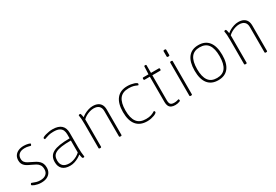

<svg xmlns="http://www.w3.org/2000/svg" viewBox="46 -1612 3642 2534"><g transform="rotate(-30 1866.5 -345.0)"><path d="M194 9Q165 9 140.5 4Q116 -1 97.5 -8Q79 -15 68.5 -22Q58 -29 58 -33Q58 -37 60.5 -42Q63 -47 66.5 -51.5Q70 -56 72 -56Q77 -56 93.5 -48.5Q110 -41 136.5 -33Q163 -25 197 -25Q253 -25 284 -51.5Q315 -78 315 -124Q315 -167 298.5 -191.5Q282 -216 255 -231.5Q228 -247 196 -261Q174 -271 152 -282Q130 -293 112 -308.5Q94 -324 83.5 -345.5Q73 -367 73 -397Q73 -439 92.5 -468.5Q112 -498 147.5 -514Q183 -530 232 -530Q250 -530 267 -527.5Q284 -525 297.5 -521.5Q311 -518 319.5 -514Q328 -510 328 -506Q328 -503 325.5 -497Q323 -491 320 -486.5Q317 -482 314 -482Q310 -482 285 -489.5Q260 -497 226 -497Q171 -497 141 -471.5Q111 -446 111 -402Q111 -369 126.5 -349Q142 -329 167 -316Q192 -303 219 -290Q248 -277 272 -263Q296 -249 314.5 -231Q333 -213 343 -188.5Q353 -164 353 -129Q353 -86 333.5 -55Q314 -24 278.5 -7.5Q243 9 194 9Z M635 6Q558 6 518.5 -31.5Q479 -69 479 -139Q479 -185 497 -218Q515 -251 553.5 -271.5Q592 -292 654.5 -302Q717 -312 806 -312V-374Q806 -406 795 -433.5Q784 -461 753.5 -478Q723 -495 666 -495Q622 -495 591.5 -487.5Q561 -480 543.5 -472.5Q526 -465 521 -465Q519 -465 517 -467Q515 -469 513.5 -472.5Q512 -476 511 -479.5Q510 -483 510 -485Q510 -491 525 -499Q540 -507 564 -513.5Q588 -520 615 -524.5Q642 -529 667 -529Q713 -529 746.5 -518.5Q780 -508 801.5 -488Q823 -468 833.5 -439Q844 -410 844 -373V-150Q844 -106 846.5 -76.5Q849 -47 851.5 -31.5Q854 -16 854 -12Q854 -9 853 -6.5Q852 -4 850 -2.5Q848 -1 845 -0.5Q842 0 838 0Q830 0 825.5 -3.5Q821 -7 818 -20.5Q815 -34 809 -63Q793 -48 765 -32Q737 -16 703.5 -5Q670 6 635 6ZM641 -27Q669 -27 699 -36Q729 -45 757.5 -61Q786 -77 806 -97V-279Q720 -279 664 -271Q608 -263 575.5 -246Q543 -229 530 -203Q517 -177 517 -140Q517 -85 547.5 -56Q578 -27 641 -27Z M1088 2Q1080 2 1076 -1Q1072 -4 1072 -10V-373Q1072 -427 1069.5 -454.5Q1067 -482 1064.5 -494Q1062 -506 1062 -511Q1062 -514 1064 -516Q1066 -518 1069 -519.5Q1072 -521 1076 -521.5Q1080 -522 1083 -522Q1089 -522 1092 -518.5Q1095 -515 1098.5 -502Q1102 -489 1107 -460Q1123 -476 1151 -491.5Q1179 -507 1213 -518Q1247 -529 1281 -529Q1327 -529 1358 -513.5Q1389 -498 1405 -468.5Q1421 -439 1421 -395V-10Q1421 -4 1417 -1Q1413 2 1404 2H1400Q1391 2 1387 -1Q1383 -4 1383 -10V-395Q1383 -445 1355.5 -470.5Q1328 -496 1275 -496Q1248 -496 1217.5 -487Q1187 -478 1159 -462.5Q1131 -447 1110 -426V-10Q1110 -4 1106 -1Q1102 2 1094 2Z M1809 6Q1701 6 1645 -61.5Q1589 -129 1589 -259Q1589 -391 1645 -460Q1701 -529 1809 -529Q1837 -529 1862.5 -524.5Q1888 -520 1908 -513.5Q1928 -507 1940 -499Q1952 -491 1952 -485Q1952 -482 1950.5 -477Q1949 -472 1946.5 -468.5Q1944 -465 1941 -465Q1936 -465 1921.5 -472.5Q1907 -480 1880 -487.5Q1853 -495 1809 -495Q1715 -495 1671.5 -436.5Q1628 -378 1628 -261Q1628 -145 1671.5 -86.5Q1715 -28 1809 -28Q1856 -28 1885 -37.5Q1914 -47 1929.5 -57Q1945 -67 1950 -67Q1953 -67 1955.5 -63Q1958 -59 1959.5 -54.5Q1961 -50 1961 -47Q1961 -40 1948.5 -30.5Q1936 -21 1914.5 -13Q1893 -5 1866 0.5Q1839 6 1809 6Z M2236 6Q2201 6 2177.5 -5Q2154 -16 2142 -40Q2130 -64 2130 -101V-487H2050Q2038 -487 2038 -501V-509Q2038 -523 2050 -523H2130L2135 -638Q2135 -645 2138.5 -647.5Q2142 -650 2150 -650H2153Q2161 -650 2164.5 -647Q2168 -644 2168 -638V-523H2287Q2299 -523 2299 -509V-501Q2299 -487 2287 -487H2168V-107Q2168 -62 2184 -45Q2200 -28 2237 -28Q2268 -28 2284 -34Q2300 -40 2307 -40Q2309 -40 2311 -37.5Q2313 -35 2314 -31.5Q2315 -28 2315.5 -24.5Q2316 -21 2316 -18Q2316 -12 2303 -6.5Q2290 -1 2271.5 2.5Q2253 6 2236 6Z M2472 2Q2464 2 2460 -1Q2456 -4 2456 -10V-513Q2456 -519 2460 -522Q2464 -525 2472 -525H2478Q2486 -525 2490 -522Q2494 -519 2494 -513V-10Q2494 -4 2490 -1Q2486 2 2478 2ZM2475 -595Q2464 -595 2459.5 -598Q2455 -601 2455 -607V-687Q2455 -692 2459.5 -695.5Q2464 -699 2475 -699Q2486 -699 2490.5 -696Q2495 -693 2495 -687V-607Q2495 -602 2490.5 -598.5Q2486 -595 2475 -595Z M2892 6Q2789 6 2735 -61.5Q2681 -129 2681 -259Q2681 -391 2734.5 -460Q2788 -529 2891 -529Q2994 -529 3048 -460Q3102 -391 3102 -259Q3102 -129 3048.5 -61.5Q2995 6 2892 6ZM2891 -28Q2980 -28 3021.5 -86.5Q3063 -145 3063 -262Q3063 -378 3021.5 -436.5Q2980 -495 2891 -495Q2803 -495 2761.5 -436.5Q2720 -378 2720 -261Q2720 -145 2761.5 -86.5Q2803 -28 2891 -28Z M3306 2Q3298 2 3294 -1Q3290 -4 3290 -10V-373Q3290 -427 3287.5 -454.5Q3285 -482 3282.5 -494Q3280 -506 3280 -511Q3280 -514 3282 -516Q3284 -518 3287 -519.5Q3290 -521 3294 -521.5Q3298 -522 3301 -522Q3307 -522 3310 -518.5Q3313 -515 3316.5 -502Q3320 -489 3325 -460Q3341 -476 3369 -491.5Q3397 -507 3431 -518Q3465 -529 3499 -529Q3545 -529 3576 -513.5Q3607 -498 3623 -468.5Q3639 -439 3639 -395V-10Q3639 -4 3635 -1Q3631 2 3622 2H3618Q3609 2 3605 -1Q3601 -4 3601 -10V-395Q3601 -445 3573.5 -470.5Q3546 -496 3493 -496Q3466 -496 3435.5 -487Q3405 -478 3377 -462.5Q3349 -447 3328 -426V-10Q3328 -4 3324 -1Q3320 2 3312 2Z"/></g></svg>

Font: Asap Thin
Style: Regular
Weight: 250
Designer: Pablo Cosgaya
Foundry: Omnibus-Type
Version: Version 3.001